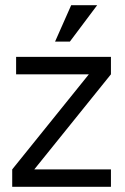

<svg xmlns="http://www.w3.org/2000/svg" viewBox="-20 -719 483 739"><path d="M254 -699H354L249 -559H192ZM42 -500H407V-433H42ZM27 -67H407V0H27ZM112 -67H27L322 -433H407Z"/></svg>

Font: Haskoy
Style: Regular
Weight: 400
Designer: Ertekin Erdin
Foundry: Ertekin Erdin
Version: Version 1.500